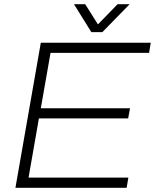

<svg xmlns="http://www.w3.org/2000/svg" viewBox="-20 -888 733 908"><path d="M53 0 173 -686H693L685 -638H219L173 -376H595L586 -328H164L115 -48H587L579 0ZM593 -868 464 -736H412L330 -868H383L455 -754H425L536 -868Z"/></svg>

Font: Archivo SemiBold Thin
Style: Italic
Weight: 250
Italic angle: -10°
Version: Version 2.001